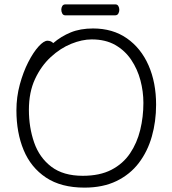

<svg xmlns="http://www.w3.org/2000/svg" viewBox="-20 -841 785 877"><path d="M278 -771H506Q516 -771 520.5 -779Q525 -787 525 -796Q525 -806 520.5 -813.5Q516 -821 507 -821H279Q269 -821 264.5 -813.5Q260 -806 260 -797Q260 -787 264.5 -779Q269 -771 278 -771ZM223 -644Q219 -649 212 -652Q205 -655 197 -655Q180 -655 156 -628.5Q132 -602 109 -557Q86 -512 70.5 -455Q55 -398 55 -337Q55 -235 88 -155.5Q121 -76 190 -30Q259 16 366 16Q450 16 512 -14Q574 -44 614 -96.5Q654 -149 673.5 -217.5Q693 -286 693 -363Q693 -464 658.5 -542.5Q624 -621 559.5 -666Q495 -711 405 -711Q347 -711 303 -693Q259 -675 223 -644ZM358 -38Q269 -38 214.5 -79.5Q160 -121 136 -190Q112 -259 112 -339Q112 -420 140 -480Q168 -540 212 -580.5Q256 -621 305.5 -641Q355 -661 399 -661Q462 -661 506.5 -635.5Q551 -610 579.5 -567.5Q608 -525 621.5 -474Q635 -423 635 -371Q635 -307 620.5 -247.5Q606 -188 574 -140.5Q542 -93 489 -65.5Q436 -38 358 -38Z"/></svg>

Font: Klee One
Style: Regular
Weight: 400
Designer: Fontworks Inc.
Foundry: Fontworks Inc.
Version: Version 1.100